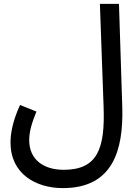

<svg xmlns="http://www.w3.org/2000/svg" viewBox="-20 -735 710 986"><path d="M34 -3C34 158 164 231 303 231C560 231 614 36 608 -184L591 -715H493L512 -188C520 27 482 137 307 137C203 137 130 84 130 -15C130 -57 142 -101 167 -162L83 -196C43 -109 34 -46 34 -3Z"/></svg>

Font: Noto Sans Arabic SemCond Med
Style: Regular
Weight: 500
Width: 4
Designer: Monotype Design Team, Nadine Chahine, Nizar Qandah and Khaled Hosny
Foundry: Monotype Imaging Inc.
Version: Version 2.012